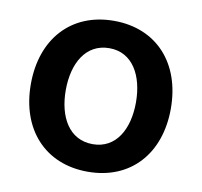

<svg xmlns="http://www.w3.org/2000/svg" viewBox="-67 -625 743 706"><g transform="rotate(10 304.0 -271.5)"><path d="M304 10.7C463.8 10.7 565.3 -101.9 565.3 -270.6C565.3 -439.6 463.8 -552.6 304 -552.6C144.2 -552.6 42.6 -439.6 42.6 -270.6C42.6 -101.9 144.2 10.7 304 10.7ZM172.9 -271C172.9 -370.7 216.3 -450.6 304.7 -450.6C391.7 -450.6 435 -370.7 435 -271C435 -171.2 391.7 -92.3 304.7 -92.3C216.3 -92.3 172.9 -171.2 172.9 -271Z"/></g></svg>

Font: Margiela Sans Semi Bold
Style: Regular
Weight: 600
Designer: Stefan Endress, Andreas Faust
Version: Version 1.100;FEAKit 1.0